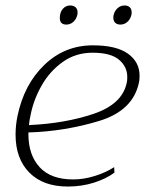

<svg xmlns="http://www.w3.org/2000/svg" viewBox="-20 -673 531 703"><path d="M199 -607Q199 -628 210 -640.5Q221 -653 237 -653Q249 -653 256.5 -646.5Q264 -640 264 -628Q264 -621 263 -618Q259 -602 248 -592.5Q237 -583 223 -583Q199 -583 199 -607ZM395 -609Q395 -615 396 -618Q400 -634 411 -643.5Q422 -653 436 -653Q448 -653 455 -646.5Q462 -640 462 -628Q462 -621 461 -618Q457 -602 446 -592.5Q435 -583 421 -583Q409 -583 402 -589.5Q395 -596 395 -609ZM491 -396Q491 -380 489 -372Q468 -268 342.5 -230Q217 -192 84 -188V-182Q84 -106 125 -61Q166 -16 248 -16Q286 -16 326.5 -28.5Q367 -41 398 -61L399 -41Q370 -19 325 -4.5Q280 10 228 10Q138 10 87.5 -41Q37 -92 37 -180Q37 -214 44 -248Q68 -364 142.5 -435.5Q217 -507 320 -507Q406 -507 448.5 -476.5Q491 -446 491 -396ZM446 -391Q446 -429 415.5 -454.5Q385 -480 319 -480Q257 -480 209.5 -446Q162 -412 132.5 -360Q103 -308 92 -252Q88 -235 86 -215Q219 -221 323.5 -256.5Q428 -292 444 -370Q446 -377 446 -391Z"/></svg>

Font: Trirong ExtraLight
Style: Italic
Weight: 275
Italic angle: -12°
Designer: Katatrad Team
Foundry: CadsonDemak
Version: Version 1.003